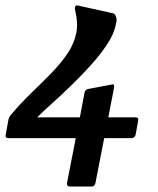

<svg xmlns="http://www.w3.org/2000/svg" viewBox="-51 -506 577 702"><path d="M445 -14Q442 -1 429 -1H330L298 163Q296 176 283 176H206Q192 176 194 163L226 -1H-20Q-33 -1 -30 -14L-20 -69Q-18 -78 -12 -85Q25 -129 64 -166.5Q103 -204 137.5 -239.5Q172 -275 196 -310.5Q220 -346 228 -386Q235 -423 224 -467Q222 -475 223 -479Q225 -488 233 -486L355 -459Q365 -458 368.5 -453.5Q372 -449 374 -442Q376 -435 375 -428Q374 -421 372 -414Q366 -383 342 -346Q318 -309 284 -271Q250 -233 212.5 -196.5Q175 -160 141 -129.5Q107 -99 85 -77H241L258 -167Q261 -180 273 -181L358 -197Q364 -199 365.5 -195Q367 -191 366 -185L345 -77H444Q457 -77 454 -64Z"/></svg>

Font: Young Serif Light
Style: Italic
Weight: 300
Italic angle: -10.979°
Designer: Bastien Sozeau
Foundry: NBR — Bastien Sozeau
Version: Version 5.001